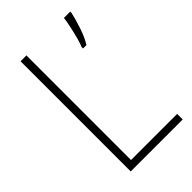

<svg xmlns="http://www.w3.org/2000/svg" viewBox="-215 -797 880 880"><g transform="rotate(-45 225.0 -357.0)"><path d="M93 0V-714H131V-36H430V0ZM415 -706Q408 -673 393 -628Q378 -583 359 -553H337V-562Q343 -575 351 -604.5Q359 -634 365.5 -664.5Q372 -695 374 -714H415Z"/></g></svg>

Font: Noto Sans Khmer UI SemiCondensed ExtraLight
Style: Regular
Weight: 200
Width: 4
Designer: Danh Hong and the Monotype Design Team
Foundry: Monotype Imaging Inc.
Version: Version 2.002; ttfautohint (v1.8.4.7-5d5b)